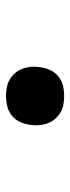

<svg xmlns="http://www.w3.org/2000/svg" viewBox="183 -660 234 640"><g transform="rotate(-90 300.0 -340.0)"><path d="M300 -243Q285 -243 270 -246Q255 -249 242.5 -257Q230 -265 221 -276.5Q212 -288 207.5 -302.5Q203 -317 202.5 -332.5Q202 -348 205 -363Q208 -380 216 -395Q224 -410 238 -420Q252 -430 268 -433.5Q284 -437 300 -437Q315 -437 330 -434Q345 -431 357.5 -423Q370 -415 379 -403.5Q388 -392 392.5 -377.5Q397 -363 397.5 -347.5Q398 -332 395 -317Q392 -300 384 -285Q376 -270 362 -260Q348 -250 332 -246.5Q316 -243 300 -243Z"/></g></svg>

Font: Iosevka Extended
Style: Bold Italic
Weight: 700
Width: 7
Italic angle: -9°
Monospace: yes
Designer: Belleve Invis
Foundry: Belleve Invis
Version: Version 32.5.0; ttfautohint (v1.8.4)